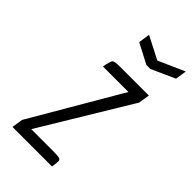

<svg xmlns="http://www.w3.org/2000/svg" viewBox="-226 -801 869 869"><g transform="rotate(45 208.5 -366.0)"><path d="M191 -537H376L367 -483L107 -53H243Q278 -53 287.5 -50Q297 -47 297 -37.5Q297 -28 293 0H40L48 -53L299 -483H136Q143 -523 149.5 -530Q156 -537 191 -537ZM409 -678 296 -627H270L174 -677L182 -732L291 -676L417 -732Z"/></g></svg>

Font: Economica
Style: Italic
Weight: 400
Designer: Vicente Lamonaca
Foundry: Vicente Lamonaca
Version: Version 1.100